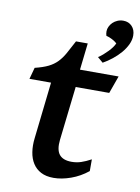

<svg xmlns="http://www.w3.org/2000/svg" viewBox="-88 -842 666 911"><g transform="rotate(10 245.0 -386.0)"><path d="M342.8 -591.3Q354.5 -598.6 366.2 -608.9Q377.9 -619.1 388.2 -629.9Q398.4 -640.6 406 -651.1Q413.6 -661.6 417 -670.4Q408.7 -678.2 393.8 -686.3Q378.9 -694.3 364.7 -697.3Q361.3 -706.5 361.3 -718.8Q361.3 -730 366.7 -741.5Q372.1 -752.9 381.3 -762Q390.6 -771 403.6 -776.6Q416.5 -782.2 431.6 -782.2Q457.5 -782.2 473.6 -765.1Q489.7 -748 489.7 -720.7Q489.7 -699.2 479.5 -677.5Q469.2 -655.8 452.4 -636Q435.5 -616.2 413.8 -598.9Q392.1 -581.5 369.1 -568.8ZM144.5 -433.1H40.5L55.7 -488.8Q95.2 -498.5 119.9 -510.7Q144.5 -522.9 161.9 -540.8Q179.2 -558.6 193.6 -584.2Q208 -609.9 227.1 -646.5H283.7L269 -517.6H455.1L424.8 -433.1H263.2L233.4 -173.3Q228 -125 245.8 -102.5Q263.7 -80.1 305.2 -80.1Q329.1 -80.1 350.6 -87.2Q372.1 -94.2 398.4 -108.4V-51.8Q360.8 -21.5 317.1 -5.9Q273.4 9.8 233.9 9.8Q197.8 9.8 173.1 -3.2Q148.4 -16.1 133.8 -39.1Q119.1 -62 114.3 -93.3Q109.4 -124.5 113.8 -160.6Z"/></g></svg>

Font: Proza Libre
Style: Medium Italic
Weight: 500
Designer: Jasper de Waard
Foundry: Jasper de Waard
Version: Version 1.000; ttfautohint (v1.4.1.8-43bc)